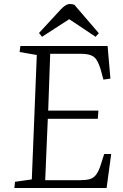

<svg xmlns="http://www.w3.org/2000/svg" viewBox="-20 -940 616 960"><path d="M164 -665 78 -680 82 -710H518L532 -547L497 -542L483 -594Q468 -643 447.5 -657Q427 -671 385 -671H231L221 -387H472L469 -346H219L206 -39H380Q408 -39 427.5 -44Q447 -49 460.5 -66.5Q474 -84 485 -120L501 -170H536L513 0H52L55 -31L139 -43ZM474 -774 458 -756 326 -844 190 -756 175 -775 283 -892Q309 -920 329 -920Q336 -920 341 -919Q346 -918 352 -916Z"/></svg>

Font: Literata 36pt Light
Style: Italic
Weight: 300
Italic angle: -2°
Designer: Latin by Veronika Burian and Jose Scaglione. Greek by Irene Vlachou. Cyrillic by Vera Evstafieva
Foundry: TypeTogether
Version: Version 3.002